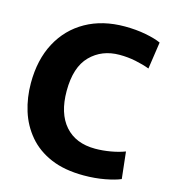

<svg xmlns="http://www.w3.org/2000/svg" viewBox="-111 -831 836 934"><g transform="rotate(15 306.5 -364.0)"><path d="M396 12Q299 12 230 -17.5Q161 -47 117 -99Q73 -151 52.5 -217Q32 -283 32 -356Q32 -474 78 -560Q124 -646 207.5 -693Q291 -740 403 -740Q460 -740 509 -730.5Q558 -721 586 -708L566 -572Q534 -584 495 -592Q456 -600 414 -600Q325 -600 267.5 -542Q210 -484 210 -364Q210 -251 264 -189.5Q318 -128 416 -128Q454 -128 494 -135Q534 -142 565 -154L580 -19Q553 -7 503 2.5Q453 12 396 12Z"/></g></svg>

Font: Murecho
Style: Bold
Weight: 700
Designer: Neil Summerour
Foundry: Positype
Version: Version 1.010; ttfautohint (v1.8.3)